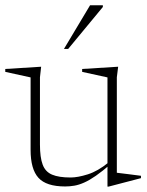

<svg xmlns="http://www.w3.org/2000/svg" viewBox="-25 -697 556 728"><path d="M126.5 -148.5Q126.5 -100 136.8 -72.8Q147 -45.5 172.5 -34.8Q198 -24 242.5 -24Q270 -24 308 -36Q346 -48 386.5 -81L395.5 -75.5Q363 -47.5 338.5 -30.5Q314 -13.5 294.2 -4.8Q274.5 4 257 7Q239.5 10 222 10Q150.5 10 120.8 -22.8Q91 -55.5 91 -129V-403.5L-5 -424.5V-435.5L131 -444L126.5 -404ZM382.5 10.5V-71.5V-403.5L286.5 -424.5V-435.5L423 -444L418 -404V-42Q422.5 -41.5 434 -40Q445.5 -38.5 460.2 -36.8Q475 -35 488.2 -33.2Q501.5 -31.5 509.5 -30.5V-21.5L387 10.5ZM217.5 -511.5 316.5 -677H365V-670.5L233.5 -511.5Z"/></svg>

Font: Newsreader 24pt ExtraLight
Style: Regular
Weight: 250
Designer: Hugues Gentile
Foundry: Production Type
Version: Version 1.003